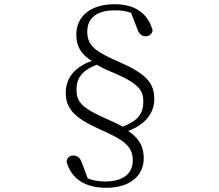

<svg xmlns="http://www.w3.org/2000/svg" viewBox="-20 -771 1040 911"><path d="M523 -751C412 -751 342 -695 342 -606C342 -547 369 -510 416 -482C329 -452 292 -395 292 -331C292 -258 330 -213 450 -159C566 -108 610 -79 610 -10C610 52 565 90 480 90C446 90 419 85 396 75L369 3C360 -25 345 -33 328 -33C311 -33 298 -23 296 -4C318 77 383 120 483 120C601 120 662 60 662 -20C662 -87 629 -122 588 -150C677 -182 712 -242 712 -300C712 -375 677 -419 550 -475C439 -523 394 -551 394 -620C394 -687 441 -722 525 -722C557 -722 580 -718 602 -710L631 -635C640 -607 655 -599 671 -599C688 -599 702 -609 704 -628C679 -714 614 -751 523 -751ZM562 -170C539 -183 511 -196 477 -211C365 -260 343 -291 343 -345C343 -397 365 -435 439 -464C463 -450 489 -437 523 -424C645 -371 660 -338 660 -288C660 -231 633 -197 562 -170Z"/></svg>

Font: Noto Serif CJK TC Light
Style: Regular
Weight: 300
Designer: Ryoko NISHIZUKA 西塚涼子 (kana & ideographs); Frank Grießhammer (Latin, Greek & Cyrillic); Wenlong ZHANG 张文龙 (bopomofo); San
Foundry: Adobe
Version: Version 2.001;hotconv 1.1.0;makeotfexe 2.6.0